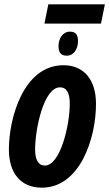

<svg xmlns="http://www.w3.org/2000/svg" viewBox="-20 -856 504 886"><path d="M185 -747H446L464 -836H203ZM288 -599C321 -599 340 -631 340 -666C340 -697 328 -710 303 -710C270 -710 250 -679 250 -643C250 -612 263 -599 288 -599ZM173 10C349 10 423 -217 423 -377C423 -488 367 -555 273 -555C87 -555 21 -308 21 -167C21 -55 77 10 173 10ZM187 -92C157 -92 142 -119 142 -166C142 -259 181 -453 257 -453C288 -453 302 -426 302 -378C302 -277 258 -92 187 -92Z"/></svg>

Font: Noto Sans ExtraCondensed
Style: Bold Italic
Weight: 700
Width: 2
Italic angle: -12°
Designer: Monotype Design Team
Foundry: Monotype Imaging Inc.
Version: Version 2.013